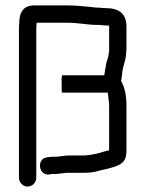

<svg xmlns="http://www.w3.org/2000/svg" viewBox="-20 -664 537 709"><path d="M371 -634C358 -634 350 -636 337 -636C333 -636 329 -636 326 -637C296 -640 265 -644 230 -644H106C66 -644 51 -618 51 -578C50 -568 50 -560 50 -554V-7C50 10 65 25 82 25C99 25 114 10 114 -7V-554C114 -559 114 -566 115 -575V-580H230C270 -580 302 -572 339 -572H349C355 -571 362 -570 371 -570C375 -570 379 -570 383 -569V-476C382 -472 382 -467 381 -462L379 -452C377 -446 375 -440 373 -433L369 -411C368 -404 367 -398 366 -392C366 -390 366 -388 365 -386H210C207 -386 207 -360 208 -354C207 -333 208 -322 210 -322H377C377 -321 377 -320 378 -320C379 -315 380 -310 380 -305C381 -291 383 -286 383 -273V-109C378 -108 374 -107 370 -106C345 -98 323 -92 293 -90H236C216 -90 199 -85 181 -85C173 -86 162 -84 153 -83C113 -77 123 -13 163 -20C168 -21 173 -22 178 -21C185 -21 192 -22 201 -23L219 -25C224 -26 230 -26 236 -26H297C317 -27 328 -28 343 -33C372 -40 399 -44 423 -57C443 -69 447 -84 447 -112V-273C447 -309 441 -342 427 -365C427 -366 427 -367 428 -368C429 -378 431 -390 432 -401C435 -424 446 -444 446 -471C447 -477 447 -483 447 -489V-565C447 -614 419 -634 371 -634Z"/></svg>

Font: Electronic
Style: SeBd
Weight: 600
Version: Version 1.011